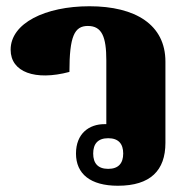

<svg xmlns="http://www.w3.org/2000/svg" viewBox="-20 -582 605 614"><path d="M357 12C461 12 509 -37 509 -125V-385C509 -503 413 -562 266 -562C125 -562 14 -508 14 -423C14 -351 93 -323 202 -352C202 -466 218 -499 261 -499C306 -499 320 -464 320 -389V-185C318 -185 316 -185 314 -185C265 -185 223 -155 223 -91C223 -26 269 12 357 12ZM326 -42C293 -42 278 -60 278 -91C278 -122 293 -140 326 -140C359 -140 374 -122 374 -91C374 -60 359 -42 326 -42Z"/></svg>

Font: Noto Serif Thai Black
Style: Regular
Weight: 900
Designer: Monotype Design Team
Foundry: Monotype Imaging Inc.
Version: Version 2.002